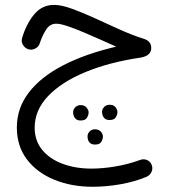

<svg xmlns="http://www.w3.org/2000/svg" viewBox="-20 -439 680 768"><path d="M196.3 -419.4Q225.6 -419.4 268.6 -403.8Q311.5 -388.2 360.8 -365.5Q410.2 -342.8 460.2 -320.3Q510.3 -297.9 553.7 -284.2Q585 -275.4 585 -247.1Q585 -216.8 544.9 -209Q417.5 -190.4 321.5 -150.6Q225.6 -110.8 172.1 -54.4Q118.7 2 118.7 71.3Q118.7 124 148.9 160.6Q179.2 197.3 230.7 216.3Q282.2 235.4 345.7 235.4Q391.6 235.4 442.9 226.6Q494.1 217.8 539.1 201.2Q554.2 195.3 567.6 200.9Q581.1 206.5 586.4 219.7Q592.3 233.9 586.4 247.8Q580.6 261.7 566.4 268.1Q520 287.6 462.6 297.9Q405.3 308.1 351.1 308.1Q265.6 308.1 196.8 279.8Q127.9 251.5 87.6 198.5Q47.4 145.5 47.4 70.8Q47.4 -6.3 95.2 -68.8Q143.1 -131.3 232.2 -177.5Q321.3 -223.6 444.8 -252.4Q417 -264.6 382.3 -280.3Q347.7 -295.9 312.7 -310.5Q277.8 -325.2 249.3 -334.7Q220.7 -344.2 205.6 -344.2Q180.2 -344.2 165.3 -321.8Q150.4 -299.3 139.6 -267.6Q136.2 -253.4 122.6 -245.6Q108.9 -237.8 94.2 -241.7Q80.6 -245.6 72.3 -258.8Q64 -272 68.4 -286.6Q84.5 -342.3 116.2 -380.9Q147.9 -419.4 196.3 -419.4ZM388.2 8.8Q388.2 -2.4 396.7 -11.2Q405.3 -20 418.9 -20Q428.7 -20 435.1 -16.1Q441.4 -12.2 444.8 -6.8Q449.7 1.5 449.7 9.3Q449.7 19 443.4 30Q437 41 418.5 41Q406.2 41 399.7 35.6Q393.1 30.3 390.6 22.5Q388.2 15.1 388.2 8.8ZM272.5 10.3Q272.5 -1 281 -9.8Q289.6 -18.6 303.2 -18.6Q320.8 -18.6 329.1 -4.9Q334.5 2.9 334.5 10.7Q334.5 20.5 327.9 31.7Q321.3 43 302.7 43Q290.5 43 283.9 37.4Q277.3 31.7 274.9 24.4Q272.5 16.1 272.5 10.3ZM330.1 106.9Q330.1 95.7 338.4 86.9Q346.7 78.1 360.4 78.1Q377.4 78.1 386.7 91.8Q391.6 99.1 391.6 107.4Q391.6 117.2 385.3 128.2Q378.9 139.2 360.4 139.2Q348.1 139.2 341.6 134Q335 128.9 332.5 121.1Q330.1 113.8 330.1 106.9Z"/></svg>

Font: Mikhak Regular
Style: Regular
Weight: 400
Designer: Amin Abedi
Version: Version 3.3